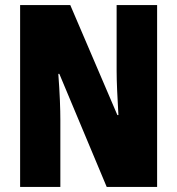

<svg xmlns="http://www.w3.org/2000/svg" viewBox="-20 -734 696 754"><path d="M597 0V-714H438V-455C438 -412 441 -354 445 -282H441L256 -714H59V0H217V-263C217 -304 215 -365 209 -444H213L399 0Z"/></svg>

Font: Noto Sans Myanmar UI ExtraCondensed Black
Style: Regular
Weight: 900
Width: 2
Designer: Monotype Design Team
Foundry: Monotype Imaging Inc.
Version: Version 2.103